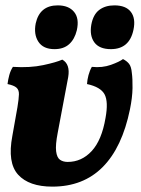

<svg xmlns="http://www.w3.org/2000/svg" viewBox="-20 -689 524 715"><path d="M175 6Q88 6 47.5 -38.5Q7 -83 26 -183L45 -290Q50 -321 50.5 -337.5Q51 -354 41.5 -362.5Q32 -371 8 -376Q10 -392 14.5 -409Q19 -426 28 -440Q92 -436 141 -446.5Q190 -457 212 -467Q242 -450 234 -402L195 -195Q186 -149 189 -125.5Q192 -102 203.5 -94Q215 -86 232 -86Q284 -86 321.5 -126.5Q359 -167 373 -250Q384 -310 369.5 -337.5Q355 -365 304 -376Q305 -392 309.5 -409Q314 -426 322 -440Q361 -436 393 -447.5Q425 -459 438 -469Q452 -462 460.5 -451.5Q469 -441 471 -417Q474 -396 473.5 -361Q473 -326 464 -282Q435 -140 362.5 -67Q290 6 175 6ZM393 -506Q350 -506 331.5 -531Q313 -556 320 -597Q327 -635 349.5 -652Q372 -669 406 -669Q449 -669 467.5 -644.5Q486 -620 477 -578Q462 -506 393 -506ZM183 -506Q141 -506 123 -533.5Q105 -561 113 -602Q128 -669 195 -669Q236 -669 256 -644.5Q276 -620 266 -576Q258 -543 237.5 -524.5Q217 -506 183 -506Z"/></svg>

Font: Vollkorn ExtraBold
Style: Italic
Weight: 800
Italic angle: -11°
Designer: Friedrich Althausen
Foundry: Friedrich Althausen
Version: Version 5.000; ttfautohint (v1.8.3)